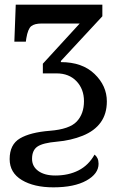

<svg xmlns="http://www.w3.org/2000/svg" viewBox="-20 -556 529 816"><path d="M381.8 101.1Q389.6 106.9 394.3 116.7Q398.9 126.5 398.9 140.1Q398.9 182.6 347.2 211.4Q295.4 240.2 207 240.2Q124.5 240.2 72.8 209.2Q21 178.2 21 120.1Q21 58.1 64.9 32.2Q108.9 6.3 192.1 -0.2Q275.4 -6.8 306.2 -39.6Q336.9 -72.3 336.9 -126Q336.9 -177.2 305.2 -210.7Q273.4 -244.1 220.2 -244.1H162.1V-285.2L318.8 -456.1H157.2Q127 -456.1 112.8 -444.8Q98.6 -433.6 91.8 -393.1L89.8 -378.9H41L46.9 -536.1H415V-486.8L238.8 -296.9V-292Q329.6 -292 381.8 -241.7Q434.1 -191.4 434.1 -125Q434.1 -72.3 408 -35.9Q381.8 0.5 331.5 20.8Q281.2 41 221.7 46.1Q162.1 51.3 139.2 66.9Q116.2 82.5 116.2 119.1Q116.2 151.4 142.8 170.7Q169.4 189.9 214.8 189.9Q271 189.9 313.7 168.2Q356.4 146.5 381.8 101.1Z"/></svg>

Font: Droid Serif
Style: Regular
Weight: 400
Designer: Monotype Design team
Foundry: Monotype Imaging Inc.
Version: Version 1.03